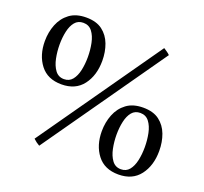

<svg xmlns="http://www.w3.org/2000/svg" viewBox="-122 -842 1058 995"><g transform="rotate(20 407.0 -345.0)"><path d="M346 -516Q346 -435 305.5 -382Q265 -329 188 -329Q111 -329 71 -381Q31 -433 31 -511Q31 -560 48 -603Q65 -646 100.5 -672.5Q136 -699 192 -699Q248 -699 281.5 -673.5Q315 -648 330.5 -606.5Q346 -565 346 -516ZM187 -668Q158 -668 141 -647.5Q124 -627 116.5 -593Q109 -559 109 -520Q109 -482 116.5 -445Q124 -408 142 -383.5Q160 -359 191 -359Q220 -359 237 -380Q254 -401 261.5 -435Q269 -469 269 -509Q269 -548 261.5 -584.5Q254 -621 236 -644.5Q218 -668 187 -668ZM660 -662 189 9Q171 -1 154 -17L625 -688Q634 -682 643 -676Q652 -670 660 -662ZM783 -178Q783 -97 742.5 -44Q702 9 625 9Q548 9 508 -43Q468 -95 468 -173Q468 -222 485 -265Q502 -308 537.5 -334.5Q573 -361 629 -361Q685 -361 718.5 -335.5Q752 -310 767.5 -268.5Q783 -227 783 -178ZM624 -330Q595 -330 578 -309.5Q561 -289 553.5 -255Q546 -221 546 -182Q546 -144 553.5 -107Q561 -70 579 -45.5Q597 -21 628 -21Q657 -21 674 -42Q691 -63 698.5 -97Q706 -131 706 -171Q706 -210 698.5 -246.5Q691 -283 673 -306.5Q655 -330 624 -330Z"/></g></svg>

Font: Tiro Bangla
Style: Regular
Weight: 400
Designer: Bangla: John Hudson & Fiona Ross. Latin: John Hudson.
Foundry: Tiro Typeworks Ltd.
Version: Version 1.60